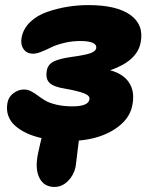

<svg xmlns="http://www.w3.org/2000/svg" viewBox="-20 -550 593 762"><path d="M195.8 191.9Q154.8 191.9 136.5 156.2Q118.2 120.6 130.9 59.1Q140.6 14.2 145 -2Q112.3 -9.3 86.4 -21.2Q60.5 -33.2 40.8 -50.3Q21 -67.4 12.7 -91.1Q4.4 -114.7 9.8 -143.1Q14.6 -166.5 34.2 -180.7Q53.7 -194.8 75.2 -194.8Q89.8 -194.8 103 -188Q116.2 -181.2 129.2 -171.4Q142.1 -161.6 158.4 -151.6Q174.8 -141.6 203.1 -134.8Q231.4 -127.9 268.1 -127.9Q330.6 -127.9 335 -155.8Q337.9 -169.9 314 -179.4Q290 -189 237.8 -198.2Q192.9 -205.1 176.3 -221.4Q159.7 -237.8 166 -271Q170.4 -294.4 193.1 -305.9Q215.8 -317.4 265.1 -324.2Q315.9 -331.1 337.4 -338.4Q358.9 -345.7 361.8 -357.9Q367.2 -387.2 297.9 -387.2Q264.6 -387.2 233.4 -379.4Q202.1 -371.6 183.1 -362.1Q164.1 -352.5 144.5 -344.7Q125 -336.9 111.8 -336.9Q85.4 -336.9 73 -356Q60.5 -375 65.9 -401.9Q72.8 -437 100.3 -463.1Q127.9 -489.3 167.7 -502.9Q207.5 -516.6 248.3 -523.2Q289.1 -529.8 331.1 -529.8Q442.9 -529.8 497.6 -490.5Q552.2 -451.2 538.1 -380.9Q524.4 -308.1 417 -271Q469.7 -257.3 492.9 -221.2Q516.1 -185.1 504.9 -130.9Q494.1 -75.7 435.8 -37.6Q377.4 0.5 293 7.8Q291 22.5 288.1 46.4Q285.2 70.3 283.2 87.9Q281.2 105.5 279.8 112.8Q273.4 144.5 250 168.2Q226.6 191.9 195.8 191.9Z"/></svg>

Font: Shantell Sans Normal
Style: Italic
Weight: 800
Italic angle: -11.31°
Designer: Stephen Nixon, Anya Danilova, Shantell Martin
Foundry: Arrow Type
Version: Version 1.006;[559af2be0]